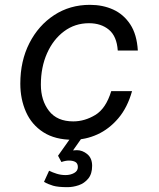

<svg xmlns="http://www.w3.org/2000/svg" viewBox="-20 -560 658 794"><path d="M526 -183Q507 -115 469 -70.5Q431 -26 382.5 -4Q334 18 281 18Q208 18 159.5 -13Q111 -44 87.5 -97Q64 -150 64 -214Q64 -308 101.5 -381.5Q139 -455 204 -497.5Q269 -540 352 -540Q405 -540 448 -520.5Q491 -501 518.5 -459.5Q546 -418 550 -351H467Q463 -410 430.5 -437Q398 -464 348 -464Q290 -464 245 -430.5Q200 -397 174.5 -339.5Q149 -282 149 -210Q149 -145 182.5 -101.5Q216 -58 283 -58Q330 -58 374 -84.5Q418 -111 440 -183ZM220 84 288 -12H334L282 62Q290 61 298 61Q321 61 341 77.5Q361 94 361 126Q361 159 345 178.5Q329 198 305.5 206Q282 214 259 214Q220 214 199.5 208Q179 202 162 192L183 146Q197 153 214.5 158.5Q232 164 251 164Q271 164 286.5 155.5Q302 147 302 131Q302 116 292 110Q282 104 265 104Q251 104 234 110Z"/></svg>

Font: Fragment Mono
Style: Italic
Weight: 400
Italic angle: -12°
Designer: Wei Huang based on Nimbus Sans by URW Studio, based on Helvetica by Max Miedinger.
Foundry: Wei Huang
Version: Version 1.011; ttfautohint (v1.8.4.7-5d5b)